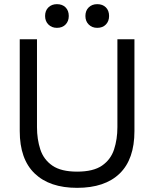

<svg xmlns="http://www.w3.org/2000/svg" viewBox="-20 -893 742 924"><path d="M627 -704V-262Q627 -127 556 -58Q485 11 351 11Q219 11 147 -58Q75 -127 75 -262V-704H158V-281Q158 -223 174 -174Q190 -125 232 -96Q274 -67 351 -67Q429 -67 471 -96Q513 -125 529 -174Q545 -223 545 -281V-704ZM254 -873Q280 -873 295.5 -857.5Q311 -842 311 -816Q311 -791 295.5 -775Q280 -759 254 -759Q229 -759 213 -775Q197 -791 197 -816Q197 -842 213 -857.5Q229 -873 254 -873ZM448 -873Q474 -873 489.5 -857.5Q505 -842 505 -816Q505 -791 489.5 -775Q474 -759 448 -759Q423 -759 407 -775Q391 -791 391 -816Q391 -842 407 -857.5Q423 -873 448 -873Z"/></svg>

Font: Prodigy Sans
Style: Regular
Weight: 400
Designer: Wei Huang
Foundry: Wei Huang
Version: Version 1.003; ttfautohint (v1.8.3)